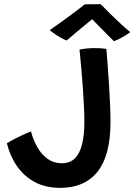

<svg xmlns="http://www.w3.org/2000/svg" viewBox="-20 -879 636 908"><path d="M264.5 9.5Q197 9.5 146 -17.2Q95 -44 61.5 -91.5Q28 -139 12.5 -201.5Q20 -206.5 34.5 -214.5Q49 -222.5 66 -230.8Q83 -239 99.2 -246.2Q115.5 -253.5 126.5 -257.5Q137 -217 156.8 -182.5Q176.5 -148 205.5 -127.5Q234.5 -107 272 -107Q311 -107 334.2 -130.2Q357.5 -153.5 368.2 -197.5Q379 -241.5 379 -302.5Q379 -333.5 377 -376Q375 -418.5 371.8 -464Q368.5 -509.5 365 -549.2Q361.5 -589 359 -615Q356.5 -641 356 -644.5Q370.5 -647.5 389 -649.5Q407.5 -651.5 424 -651.5Q441.5 -651.5 455.8 -650.8Q470 -650 483 -648Q486 -615 489.2 -570Q492.5 -525 495.8 -475.8Q499 -426.5 500.8 -380.5Q502.5 -334.5 502.5 -300Q502.5 -221.5 487 -163.2Q471.5 -105 441 -66.8Q410.5 -28.5 366.2 -9.5Q322 9.5 264.5 9.5ZM456.5 -859Q475.5 -839 501.8 -813.2Q528 -787.5 553.5 -764Q579 -740.5 596 -727Q576.5 -712.5 556 -701.5Q535.5 -690.5 519 -684Q506.5 -696 490.5 -712.2Q474.5 -728.5 458.2 -745Q442 -761.5 429.2 -774.5Q416.5 -787.5 411 -793.5H423Q418 -790 403.5 -778.2Q389 -766.5 369.8 -750.5Q350.5 -734.5 330.8 -717.8Q311 -701 295.5 -687.5Q285.5 -691 270.2 -699.2Q255 -707.5 240 -717.8Q225 -728 215 -736.5Q245 -757 279.8 -782.2Q314.5 -807.5 343 -829Q371.5 -850.5 381 -858.5Q388 -858.5 402.8 -858.8Q417.5 -859 432.8 -859Q448 -859 456.5 -859Z"/></svg>

Font: Grandstander Thin Medium
Style: Regular
Weight: 500
Version: Version 1.200